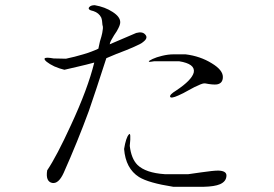

<svg xmlns="http://www.w3.org/2000/svg" viewBox="-20 -759 1040 729"><path d="M230.5 -536.1 183.6 -537.1Q156.2 -542 150.4 -538.1Q145.5 -534.2 157.2 -524.4Q168 -515.6 186.5 -506.8Q207 -498 224.6 -494.1Q242.2 -498 275.4 -505.9Q309.6 -513.7 337.9 -521.5Q313.5 -421.9 249 -283.2Q195.3 -166 159.2 -112.3Q152.3 -70.3 177.7 -64.5Q202.1 -59.6 221.7 -102.5Q274.4 -220.7 317.4 -337.9Q341.8 -408.2 382.8 -535.2L383.8 -538.1L420.9 -553.7Q464.8 -570.3 484.4 -579.1Q516.6 -592.8 523.4 -599.6Q543 -614.3 532.2 -627Q521.5 -640.6 497.1 -633.8L396.5 -590.8Q397.5 -597.7 402.3 -606.4Q405.3 -612.3 413.1 -625Q424.8 -641.6 428.7 -650.4Q436.5 -665 436.5 -674.8Q436.5 -695.3 407.2 -713.9Q378.9 -732.4 339.8 -739.3Q324.2 -739.3 318.4 -731.4Q311.5 -721.7 335 -716.8Q355.5 -710 364.3 -692.4Q368.2 -682.6 369.1 -663.1L370.1 -661.1Q372.1 -652.3 368.2 -633.8Q366.2 -623 359.4 -601.6L353.5 -574.2Q329.1 -562.5 295.9 -552.7Q263.7 -543 230.5 -536.1ZM684.6 -552.7H638.7Q618.2 -552.7 594.7 -546.9Q574.2 -542 559.6 -535.2Q544.9 -528.3 544.9 -525.4Q545.9 -522.5 565.4 -526.4H660.2Q721.7 -516.6 715.8 -484.4Q709 -455.1 648.4 -415Q623 -399.4 626 -391.6Q628.9 -383.8 657.2 -396.5Q664.1 -399.4 675.8 -405.3Q683.6 -409.2 697.3 -417Q721.7 -430.7 732.4 -434.6Q750 -443.4 758.8 -442.4Q789.1 -436.5 803.7 -438.5Q826.2 -442.4 826.2 -466.8Q826.2 -493.2 784.2 -518.6Q740.2 -545.9 684.6 -552.7ZM695.3 -97.7H605.5Q533.2 -102.5 502 -132.8Q478.5 -156.2 472.7 -205.1Q478.5 -260.7 468.8 -248Q458 -235.4 451.2 -193.4Q457 -119.1 507.8 -86.9Q543.9 -64.5 637.7 -49.8H753.9Q794.9 -50.8 815.4 -59.6Q839.8 -70.3 839.8 -92.8Q839.8 -110.4 808.6 -111.3Q790 -111.3 743.2 -104.5Z"/></svg>

Font: Batang
Style: Regular
Weight: 400
Version: Version 2.21